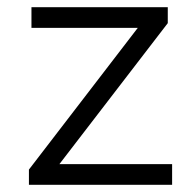

<svg xmlns="http://www.w3.org/2000/svg" viewBox="-20 -511 540 531"><path d="M60 0V-42L378 -456L382 -434H67V-491H444V-447L125 -32L121 -57H456V0Z"/></svg>

Font: Nunito Sans 9pt Light
Style: Regular
Weight: 300
Version: Version 3.101;gftools[0.9.27]